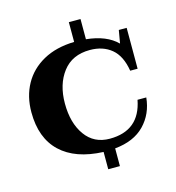

<svg xmlns="http://www.w3.org/2000/svg" viewBox="-100 -653 756 826"><g transform="rotate(-15 278.0 -240.5)"><path d="M333 8V87H281V10Q157 5 91 -57.5Q25 -120 25 -235Q25 -305 55 -359.5Q85 -414 142.5 -446Q200 -478 281 -480V-568H333V-478Q423 -469 470 -422L480 -480H515V-298H482Q471 -366 433 -397.5Q395 -429 337 -429Q258 -429 216 -374Q174 -319 174 -234Q174 -147 213 -92.5Q252 -38 322 -38Q455 -38 480 -169H519Q512 -97 465 -48.5Q418 0 333 8Z"/></g></svg>

Font: Taviraj DemiBold
Style: Regular
Weight: 600
Designer: Katatrad Team
Foundry: CadsonDemak
Version: Version 1.030